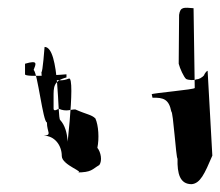

<svg xmlns="http://www.w3.org/2000/svg" viewBox="-20 -461 563 491"><path d="M44 -271V-298C78 -308 72 -298 66 -282C76 -276 90 -148 100 -148C100 -122 114 -116 92 -114C119 -114 138 -90 138 -62C138 -38 202 -20 176 -20C215 -20 215 -28 234 -39C242 -50 238 -72 229 -83C234 -107 232 -140 224 -158C214 -168 202 -168 173 -181C162 -182 150 -174 130 -183C130 -183 117 -174 117 -183V-212C117 -238 116 -254 150 -263V-271C150 -271 44 -262 44 -271ZM86 -277C86 -266 87 -258 100 -258C136 -255 140 -254 156 -260C175 -269 146 -32 146 -47C156 -75 158 -128 134 -154C126 -158 134 -341 94 -341C94 -341 89 -274 86 -277ZM368 -220 370 -211C398 -212 412 -207 418 -176C423 -176 430 -58 434 -55C433 -17 440 10 470 10C492 8 503 -16 523 -63L511 -279C511 -284 499 -267 503 -270C497 -262 488 -258 482 -258C476 -255 462 -256 456 -259C450 -264 440 -286 437 -298L438 -423C441 -444 450 -442 475 -440L478 -236C478 -232 371 -223 368 -220Z"/></svg>

Font: Zinc
Style: Regular
Weight: 400
Version: Version 1